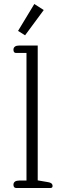

<svg xmlns="http://www.w3.org/2000/svg" viewBox="-20 -937 317 957"><path d="M105 -761 198 -887 151 -917 70 -783ZM60 0H232C240 0 242 -5 242 -10C242 -21 234 -27 220 -29L168 -38V-710H75C59 -710 47 -704 47 -689C47 -678 52 -673 60 -673H112V-37H75C59 -37 47 -31 47 -16C47 -6 52 0 60 0Z"/></svg>

Font: Maitree Light
Style: Regular
Weight: 300
Designer: CadsonDemak Team
Foundry: CadsonDemak
Version: Version 1.000;PS 001.000;hotconv 1.0.88;makeotf.lib2.5.64775